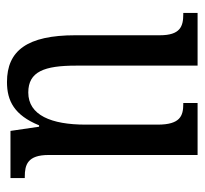

<svg xmlns="http://www.w3.org/2000/svg" viewBox="-38 -538 586 550"><g transform="rotate(90 255.0 -263.0)"><path d="M215 10C269 10 310 -11 339 -82H343L355 0H490V-41H486C452 -41 424 -49 424 -109V-536H275V-495H278C312 -495 337 -486 337 -422V-215C337 -117 310 -51 245 -51C185 -51 168 -97 168 -188V-536H17V-495H21C56 -495 81 -486 81 -428V-186C81 -48 125 10 215 10Z"/></g></svg>

Font: Noto Serif Armenian ExtraCondensed
Style: Regular
Weight: 400
Width: 2
Designer: Monotype Design Team
Foundry: Monotype Imaging Inc.
Version: Version 2.008